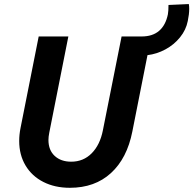

<svg xmlns="http://www.w3.org/2000/svg" viewBox="-20 -895 930 923"><path d="M72.3 -217.3Q72.3 -248 78.6 -279.3L166 -719.7H308.6L216.8 -256.8Q212.9 -237.3 212.9 -222.2Q212.9 -173.3 242.9 -145.5Q272.9 -117.7 322.3 -117.7Q380.9 -117.7 420.9 -158.2Q460.9 -198.7 474.6 -268.6L564.5 -719.7H661.1Q713.4 -719.7 744.9 -746.8Q776.4 -773.9 787.1 -826.2Q790 -842.3 790 -871.1L887.7 -875.5Q889.6 -866.2 889.6 -852.1Q889.6 -827.1 882.8 -794.4Q874.5 -751.5 845.5 -715.6Q816.4 -679.7 775.1 -657.5Q733.9 -635.3 689 -629.9L616.2 -262.7Q590.8 -133.8 513.4 -63Q436 7.8 315.9 7.8Q243.7 7.8 188.5 -20.3Q133.3 -48.3 102.8 -99.4Q72.3 -150.4 72.3 -217.3Z"/></svg>

Font: Reddit Sans Fudge
Style: Bold
Weight: 700
Italic angle: -11.25°
Designer: Stephen Hutchings
Version: Version 1.013